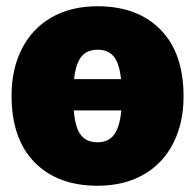

<svg xmlns="http://www.w3.org/2000/svg" viewBox="-20 -574 624 614"><path d="M567 -266Q567 -180 533.5 -115Q500 -50 438 -15Q376 20 292 20Q164 20 90.5 -55Q17 -130 17 -268Q17 -354 50.5 -419Q84 -484 146 -519Q208 -554 292 -554Q420 -554 493.5 -479Q567 -404 567 -266ZM217 -321H367Q362 -371 344 -393Q326 -415 292 -415Q258 -415 240 -392.5Q222 -370 217 -321ZM368 -221H216Q220 -167 238 -143Q256 -119 292 -119Q327 -119 345 -143.5Q363 -168 368 -221Z"/></svg>

Font: Fira Sans Black
Style: Regular
Weight: 900
Designer: Carrois Corporate & Edenspiekermann AG
Foundry: Carrois Corporate GbR & Edenspiekermann AG
Version: Version 4.203